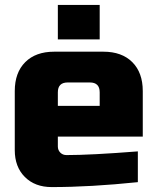

<svg xmlns="http://www.w3.org/2000/svg" viewBox="-20 -750 640 780"><path d="M40 0ZM255 -415Q215 -415 215 -375V-320H385V-375Q385 -415 345 -415ZM540 -10Q347 10 190 10Q122 10 81 -31Q40 -72 40 -140V-380Q40 -455 82.5 -497.5Q125 -540 200 -540H400Q475 -540 517.5 -497.5Q560 -455 560 -380V-195H215V-155Q215 -140 225 -130Q235 -120 250 -120Q349 -120 540 -135ZM215 -730H385V-590H215Z"/></svg>

Font: Russo One
Style: Regular
Weight: 400
Designer: Jovanny lemonad
Foundry: Jovanny Lemonad
Version: Version 1.001